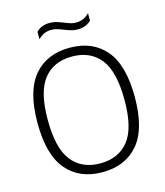

<svg xmlns="http://www.w3.org/2000/svg" viewBox="-133 -1020 970 1130"><g transform="rotate(-15 352.0 -455.0)"><path d="M55.5 -370Q55.5 -564.5 134.2 -656.8Q213 -749 352 -749Q492 -749 570.2 -656.8Q648.5 -564.5 648.5 -370Q648.5 -175.5 569.8 -83.2Q491 9 352 9Q212 9 133.8 -83.2Q55.5 -175.5 55.5 -370ZM585.5 -367.5Q585.5 -542 524.5 -618.8Q463.5 -695.5 352 -695.5Q240.5 -695.5 179.5 -619.5Q118.5 -543.5 118.5 -372.5Q118.5 -198 179.5 -121.2Q240.5 -44.5 352 -44.5Q463.5 -44.5 524.5 -120.5Q585.5 -196.5 585.5 -367.5ZM345 -861Q322.5 -870 307.2 -874.2Q292 -878.5 276.5 -878.5Q251 -878.5 231.8 -870Q212.5 -861.5 194.5 -843V-888.5Q225 -920.5 277 -920.5Q297.5 -920.5 316 -915.2Q334.5 -910 359.5 -900Q381 -891 396.5 -886.5Q412 -882 427.5 -882Q453 -882 472.5 -890.5Q492 -899 510 -917.5V-872Q480 -840.5 427 -840.5Q406.5 -840.5 388.2 -845.8Q370 -851 345 -861Z"/></g></svg>

Font: Encode Sans Light
Style: Regular
Weight: 300
Designer: Multiple Designers
Foundry: Impallari Type
Version: Version 2.000